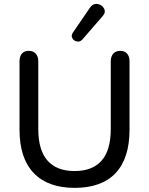

<svg xmlns="http://www.w3.org/2000/svg" viewBox="-20 -932 747 962"><path d="M77.8 -282.3V-625.2Q77.8 -648.9 89.6 -663.1Q101.4 -677.3 123.9 -677.3Q146.4 -677.3 159.1 -663.1Q171.8 -648.9 171.8 -625.2V-285.1Q171.8 -180.1 217.9 -127.5Q263.9 -75 353.7 -75Q443.6 -75 489.3 -127.5Q535 -180.1 535 -285.1V-625.2Q535 -648.9 547.6 -663.1Q560.1 -677.3 582.9 -677.3Q604.9 -677.3 616.9 -663.1Q629 -648.9 629 -625.2V-282.3Q629 -138.8 559.2 -64.8Q489.5 9.3 353.7 9.3Q219.9 9.3 148.8 -65.1Q77.8 -139.4 77.8 -282.3ZM345 -768.2 430.8 -893.6Q445.8 -915.1 468.2 -912Q490.6 -908.8 501 -889.6Q511.4 -870.5 495.1 -852.2L393.5 -734.9Q381.3 -721.2 365.7 -724.1Q350.1 -727 342.7 -740.3Q335.2 -753.5 345 -768.2Z"/></svg>

Font: SN Pro Thin
Style: Regular
Weight: 200
Designer: Tobias Whetton
Foundry: Supernotes
Version: Version 1.003;Glyphs 3.3 (3324)